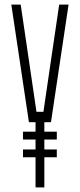

<svg xmlns="http://www.w3.org/2000/svg" viewBox="-20 -820 350 840"><path d="M135.5 0V-132H80.5V-166H135.5V-209.5H80.5V-244H135.5V-285.5H106.5L29.5 -800H70.5L106.5 -556L139.5 -331H170L203 -556L239 -800H280L203 -285.5H174V-244H228.5V-209.5H174V-166H228.5V-132H174V0Z"/></svg>

Font: Big Shoulders Thin
Style: Regular
Weight: 100
Version: Version 2.002